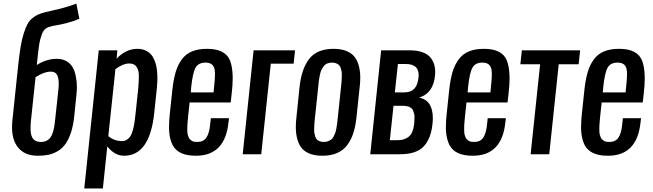

<svg xmlns="http://www.w3.org/2000/svg" viewBox="-20 -858 3631 1068"><path d="M190.9 8.3Q190.4 8.3 189.5 8.3Q113.8 8.3 76.7 -42.5Q46.9 -82.5 46.9 -151.9Q46.9 -170.4 49.3 -191.4L81.1 -494.6Q87.4 -553.7 94.5 -596.4Q101.6 -639.2 111.6 -670.7Q121.6 -702.1 131.8 -721.9Q142.1 -741.7 158.2 -755.4Q174.3 -769 189.9 -776.1Q205.6 -783.2 230.2 -789.8Q254.9 -796.4 278.1 -801Q301.3 -805.7 336.4 -815.4Q371.6 -825.2 404.8 -837.9L421.4 -753.4Q384.3 -737.8 347.4 -728.8Q310.5 -719.7 290.8 -717Q271 -714.4 251.7 -707.8Q232.4 -701.2 222.7 -686.8Q212.9 -672.4 205.1 -643.6Q197.3 -614.7 191.9 -564.5L184.6 -496.6Q239.7 -530.8 294.9 -530.8Q317.4 -530.8 335.7 -524.2Q354 -517.6 369.4 -502.7Q384.8 -487.8 393.6 -463.6Q402.3 -439.5 406.2 -404.3Q407.7 -390.1 407.7 -374Q407.7 -350.1 404.3 -322.3L393.1 -212.9Q387.7 -160.2 374.8 -120.8Q361.8 -81.5 344.2 -57.1Q326.7 -32.7 301.8 -17.8Q276.9 -2.9 250.7 2.7Q224.6 8.3 190.9 8.3ZM208.5 -68.4Q243.2 -68.8 261.2 -94.5Q279.3 -120.1 285.6 -181.6L304.2 -353.5Q306.6 -375 306.6 -392.1Q306.6 -420.9 300.3 -435.5Q290.5 -460 261.2 -459.5Q225.6 -459.5 177.7 -428.7L152.3 -188Q149.9 -165.5 149.9 -147.5Q149.4 -113.3 158.2 -95.7Q170.9 -68.4 208.5 -68.4Z M448.7 190.4 529.3 -578.1H632.8L628.4 -531.7Q681.2 -586.4 743.7 -586.4Q768.6 -586.4 787.8 -577.9Q807.1 -569.3 819.1 -556.2Q831.1 -543 839.1 -523.4Q847.2 -503.9 850.6 -484.9Q854 -465.8 855 -442.9Q855.5 -429.7 855.5 -418.5Q855 -410.2 855 -402.8Q854 -385.7 852.5 -367.2L837.9 -229.5Q813 8.3 669.9 8.3Q618.2 8.3 576.7 -43.5L552.2 190.4ZM658.2 -73.2Q674.8 -73.2 687 -81.5Q699.2 -89.8 706.5 -102.1Q713.9 -114.3 719.7 -136.5Q725.6 -158.7 728.3 -178.2Q731 -197.8 734.4 -229L749 -367.2Q752.4 -406.2 752.4 -437Q752.4 -467.8 739.5 -486.3Q726.6 -504.9 699.7 -504.9Q664.1 -504.9 622.1 -473.6L582.5 -100.6Q616.2 -73.2 658.2 -73.2Z M1069.8 8.3Q1020 8.3 988.3 -6.3Q956.5 -21 940.9 -49.8Q925.3 -79.1 921.4 -122.1Q919.9 -137.7 920.4 -155.3Q920.4 -186 924.3 -222.2L938.5 -356Q944.8 -416 957.3 -457.5Q969.7 -499 992.2 -528.8Q1014.6 -558.6 1049.1 -572.5Q1083.5 -586.4 1131.8 -586.4Q1184.1 -586.4 1215.6 -569.6Q1247.1 -552.7 1259.8 -520.5Q1272 -488.3 1273.9 -441.4Q1274.4 -432.6 1274.4 -423.3Q1274.4 -383.8 1268.6 -335.4L1263.2 -288.1H1034.7L1026.4 -210Q1024.9 -193.4 1024.2 -186Q1023.4 -178.7 1022.5 -164.6Q1021.5 -150.4 1021.7 -143.8Q1022 -137.2 1022.2 -125.7Q1022.5 -114.3 1024.4 -108.9Q1026.4 -103.5 1029.1 -95.5Q1031.7 -87.4 1036.1 -83.5Q1040.5 -79.6 1046.1 -75.4Q1051.8 -71.3 1059.6 -69.8Q1067.4 -68.4 1077.1 -68.4Q1111.8 -68.4 1127.9 -92.3Q1144 -116.2 1148.9 -165L1152.8 -200.7H1253.9L1251 -177.2Q1231.9 8.3 1069.8 8.3ZM1041 -344.2H1168L1172.9 -396.5Q1175.8 -423.8 1175.8 -445.3Q1175.3 -452.1 1175.3 -458Q1174.3 -483.4 1161.9 -496.6Q1149.4 -509.8 1123 -509.8Q1084 -509.8 1068.1 -481.9Q1052.2 -454.1 1043.9 -376.5Z M1330.1 0 1390.6 -578.1H1621.1L1613.3 -503.9H1486.3L1433.1 0Z M1858.4 -198.7 1877.4 -378.4Q1879.4 -397 1880.1 -407.2Q1880.9 -417.5 1881.3 -433.8Q1881.8 -450.2 1880.4 -459Q1878.9 -467.8 1875.5 -479Q1872.1 -490.2 1866 -495.8Q1859.9 -501.5 1850.3 -505.6Q1840.8 -509.8 1827.6 -509.8Q1812.5 -509.8 1800.8 -505.1Q1789.1 -500.5 1781.2 -490.2Q1773.4 -480 1768.3 -470Q1763.2 -460 1759.5 -442.4Q1755.9 -424.8 1754.2 -412.4Q1752.4 -399.9 1750.5 -378.4L1731.4 -198.7Q1729.5 -179.7 1728.8 -169.7Q1728 -159.7 1727.5 -143.6Q1727.1 -127.4 1728.5 -118.7Q1730 -109.9 1733.4 -98.6Q1736.8 -87.4 1742.9 -81.8Q1749 -76.2 1758.5 -72.3Q1768.1 -68.4 1781.2 -68.4Q1794.4 -68.4 1804.9 -72.5Q1815.4 -76.7 1822.8 -82Q1830.1 -87.4 1835.7 -98.6Q1841.3 -109.9 1844.7 -118.4Q1848.1 -127 1851.1 -143.6Q1854 -160.2 1855.2 -169.9Q1856.4 -179.7 1858.4 -198.7ZM1627.4 -116.7Q1625.5 -133.8 1625.5 -152.8Q1625.5 -177.7 1628.9 -205.6L1646 -372.1Q1657.2 -477.1 1700.9 -531.7Q1744.6 -586.4 1835.4 -586.4Q1882.3 -586.4 1914.1 -571.3Q1945.8 -556.2 1961.4 -528.3Q1977.1 -500.5 1981.9 -460.9Q1984.4 -443.4 1983.9 -423.8Q1983.9 -399.4 1980.5 -372.1L1962.9 -205.6Q1957.5 -154.3 1945.1 -116.5Q1932.6 -78.6 1910.6 -49.8Q1888.7 -21 1854.2 -6.3Q1819.8 8.3 1772.9 8.3Q1726.1 8.3 1694.6 -6.6Q1663.1 -21.5 1647.7 -49.3Q1632.3 -77.1 1627.4 -116.7Z M2039.6 0 2100.1 -578.1H2259.3Q2301.8 -578.1 2331.5 -566.9Q2361.3 -555.7 2376.5 -535.6Q2391.6 -515.6 2397 -492.2Q2400.9 -476.1 2400.9 -457Q2400.9 -448.7 2399.9 -439.5Q2391.1 -339.4 2312 -315.4Q2387.7 -299.3 2387.7 -200.2Q2387.7 -185.1 2385.7 -168.5Q2377.4 -86.4 2336.4 -43.2Q2295.4 0 2204.6 0ZM2148.4 -78.1H2189.9Q2230.5 -78.1 2254.6 -98.4Q2278.8 -118.7 2284.2 -171.9Q2284.7 -188.5 2285.6 -201.7Q2286.6 -214.8 2283.7 -224.9Q2280.8 -234.9 2278.3 -242.2Q2275.9 -249.5 2270 -254.4Q2264.2 -259.3 2259 -262.2Q2253.9 -265.1 2245.8 -266.8Q2237.8 -268.6 2231 -269Q2224.1 -269.5 2214.4 -269.5H2168.9ZM2176.3 -344.2H2231Q2264.2 -344.2 2283.7 -363.8Q2303.2 -383.3 2308.1 -427.2Q2308.6 -434.1 2308.6 -440.4Q2308.6 -469.7 2293.5 -484.4Q2274.9 -502 2236.8 -502H2193.4Z M2609.9 8.3Q2560.1 8.3 2528.3 -6.3Q2496.6 -21 2481 -49.8Q2465.3 -79.1 2461.4 -122.1Q2460 -137.7 2460.4 -155.3Q2460.4 -186 2464.4 -222.2L2478.5 -356Q2484.9 -416 2497.3 -457.5Q2509.8 -499 2532.2 -528.8Q2554.7 -558.6 2589.1 -572.5Q2623.5 -586.4 2671.9 -586.4Q2724.1 -586.4 2755.6 -569.6Q2787.1 -552.7 2799.8 -520.5Q2812 -488.3 2814 -441.4Q2814.5 -432.6 2814.5 -423.3Q2814.5 -383.8 2808.6 -335.4L2803.2 -288.1H2574.7L2566.4 -210Q2564.9 -193.4 2564.2 -186Q2563.5 -178.7 2562.5 -164.6Q2561.5 -150.4 2561.8 -143.8Q2562 -137.2 2562.3 -125.7Q2562.5 -114.3 2564.5 -108.9Q2566.4 -103.5 2569.1 -95.5Q2571.8 -87.4 2576.2 -83.5Q2580.6 -79.6 2586.2 -75.4Q2591.8 -71.3 2599.6 -69.8Q2607.4 -68.4 2617.2 -68.4Q2651.9 -68.4 2668 -92.3Q2684.1 -116.2 2689 -165L2692.9 -200.7H2793.9L2791 -177.2Q2772 8.3 2609.9 8.3ZM2581.1 -344.2H2708L2712.9 -396.5Q2715.8 -423.8 2715.8 -445.3Q2715.3 -452.1 2715.3 -458Q2714.4 -483.4 2701.9 -496.6Q2689.5 -509.8 2663.1 -509.8Q2624 -509.8 2608.2 -481.9Q2592.3 -454.1 2584 -376.5Z M2931.6 0 2984.4 -500.5H2874.5L2882.8 -578.1H3207L3198.7 -500.5H3087.9L3035.2 0Z M3361.8 8.3Q3312 8.3 3280.3 -6.3Q3248.5 -21 3232.9 -49.8Q3217.3 -79.1 3213.4 -122.1Q3211.9 -137.7 3212.4 -155.3Q3212.4 -186 3216.3 -222.2L3230.5 -356Q3236.8 -416 3249.3 -457.5Q3261.7 -499 3284.2 -528.8Q3306.6 -558.6 3341.1 -572.5Q3375.5 -586.4 3423.8 -586.4Q3476.1 -586.4 3507.6 -569.6Q3539.1 -552.7 3551.8 -520.5Q3564 -488.3 3565.9 -441.4Q3566.4 -432.6 3566.4 -423.3Q3566.4 -383.8 3560.5 -335.4L3555.2 -288.1H3326.7L3318.4 -210Q3316.9 -193.4 3316.2 -186Q3315.4 -178.7 3314.5 -164.6Q3313.5 -150.4 3313.7 -143.8Q3314 -137.2 3314.2 -125.7Q3314.5 -114.3 3316.4 -108.9Q3318.4 -103.5 3321 -95.5Q3323.7 -87.4 3328.1 -83.5Q3332.5 -79.6 3338.1 -75.4Q3343.8 -71.3 3351.6 -69.8Q3359.4 -68.4 3369.1 -68.4Q3403.8 -68.4 3419.9 -92.3Q3436 -116.2 3440.9 -165L3444.8 -200.7H3545.9L3543 -177.2Q3523.9 8.3 3361.8 8.3ZM3333 -344.2H3460L3464.8 -396.5Q3467.8 -423.8 3467.8 -445.3Q3467.3 -452.1 3467.3 -458Q3466.3 -483.4 3453.9 -496.6Q3441.4 -509.8 3415 -509.8Q3376 -509.8 3360.1 -481.9Q3344.2 -454.1 3335.9 -376.5Z"/></svg>

Font: Oswald
Style: Regular
Weight: 400
Designer: Vernon Adams
Foundry: Vernon Adams
Version: 3.0; ttfautohint (v0.94.23-7a4d-dirty) -l 8 -r 50 -G 200 -x 